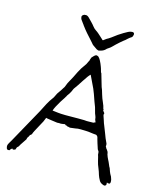

<svg xmlns="http://www.w3.org/2000/svg" viewBox="-160 -1001 980 1123"><g transform="rotate(20 330.5 -439.0)"><path d="M420.9 -805.7Q401.4 -785.2 388.7 -769.5Q380.9 -759.8 373 -753.9Q366.2 -749 362.3 -745.1Q358.4 -739.3 351.6 -733.4Q344.7 -727.5 336.9 -724.6Q330.1 -721.7 326.2 -720.7Q321.3 -717.8 317.4 -718.8Q314.5 -718.8 307.6 -721.7Q301.8 -725.6 293.9 -729.5Q286.1 -733.4 280.3 -737.3Q274.4 -741.2 269.5 -747.1Q264.6 -752 251 -764.6Q236.3 -777.3 222.7 -791Q208 -804.7 186.5 -829.1L185.5 -831.1H184.6V-832L181.6 -835Q173.8 -843.8 168 -850.6Q160.2 -858.4 158.2 -870.1Q158.2 -876 162.1 -880.9Q166 -884.8 169.9 -886.7Q172.9 -887.7 175.8 -887.7Q179.7 -888.7 181.6 -888.7Q191.4 -888.7 202.1 -878.9Q211.9 -870.1 222.7 -861.3Q235.4 -850.6 244.1 -840.8Q252.9 -831.1 263.7 -825.2Q276.4 -818.4 284.2 -812.5L299.8 -800.8Q307.6 -794.9 312.5 -791Q317.4 -788.1 320.3 -784.2Q321.3 -784.2 324.2 -784.2Q328.1 -787.1 340.8 -798.8Q350.6 -804.7 364.3 -816.4Q395.5 -845.7 421.9 -864.3Q448.2 -883.8 460 -886.7L469.7 -888.7Q474.6 -888.7 477.5 -887.7V-886.7Q484.4 -882.8 481.4 -871.1Q480.5 -860.4 471.7 -855.5Q468.8 -853.5 464.8 -849.6Q460 -844.7 456.1 -840.8Q451.2 -835.9 446.3 -830.1Q441.4 -826.2 439.5 -824.2Q436.5 -821.3 420.9 -805.7ZM23.4 -52.7 119.1 -267.6Q123 -277.3 140.6 -320.3Q149.4 -341.8 168 -372.1Q172.9 -385.7 178.7 -399.4Q179.7 -401.4 195.3 -428.7Q198.2 -434.6 201.2 -440.4Q208 -451.2 209 -458Q213.9 -477.5 220.7 -491.2Q229.5 -509.8 234.4 -522.5Q240.2 -539.1 248 -557.6Q253.9 -571.3 259.8 -584Q263.7 -591.8 268.6 -599.6Q273.4 -607.4 280.3 -620.1L288.1 -640.6Q291 -643.6 291 -651.4Q294.9 -665 294.9 -666Q296.9 -668 306.6 -680.7Q313.5 -688.5 320.3 -688.5Q328.1 -687.5 332 -684.6Q339.8 -677.7 340.8 -675.8L341.8 -673.8L342.8 -672.9L347.7 -666Q354.5 -654.3 356.4 -651.4Q359.4 -643.6 364.3 -635.7Q370.1 -624 375 -609.4Q377 -602.5 380.9 -599.6Q380.9 -599.6 410.2 -524.4Q416 -515.6 427.7 -484.4Q436.5 -461.9 447.3 -443.4Q460 -419.9 460 -416Q460 -414.1 460.9 -414.1V-412.1Q460.9 -411.1 461.9 -410.2Q468.8 -402.3 464.8 -399.4L470.7 -392.6Q472.7 -390.6 472.7 -390.6Q480.5 -384.8 475.6 -376Q475.6 -375 479.5 -366.2Q483.4 -358.4 487.3 -348.6Q491.2 -338.9 495.1 -330.1Q500 -321.3 501 -318.4Q506.8 -306.6 523.4 -273.4Q534.2 -249 546.9 -228.5Q551.8 -221.7 551.8 -213.9Q551.8 -207 551.8 -207Q551.8 -205.1 552.7 -205.1Q553.7 -205.1 554.7 -203.1Q557.6 -196.3 559.6 -195.3Q559.6 -195.3 564.5 -190.4Q567.4 -186.5 570.3 -182.6Q574.2 -178.7 573.2 -176.8Q573.2 -175.8 574.2 -175.8Q574.2 -174.8 574.2 -172.9L575.2 -171.9Q575.2 -169.9 576.2 -169.9V-167Q583 -150.4 590.8 -138.7Q598.6 -127 605.5 -113.3Q613.3 -97.7 616.2 -95.7Q617.2 -94.7 625 -76.2Q627 -71.3 631.3 -64.5Q635.7 -57.6 640.6 -50.8Q644.5 -43.9 647.5 -35.2Q650.4 -26.4 650.4 -17.6Q649.4 -9.8 645.5 -8.8Q640.6 -7.8 635.7 -7.8Q634.8 -7.8 634.8 -8.8Q633.8 -9.8 631.8 -9.8H629.9L630.9 -4.9V-2Q631.8 0 631.8 2Q631.8 5.9 626 10.7Q624 11.7 622.1 11.7Q620.1 11.7 618.2 11.7Q595.7 6.8 587.9 -5.9Q577.1 -21.5 571.3 -35.2Q564.5 -53.7 554.7 -72.3Q544.9 -89.8 538.1 -110.4Q531.2 -132.8 530.3 -133.8Q524.4 -144.5 523.4 -158.2Q522.5 -164.1 519.5 -167Q517.6 -168.9 517.6 -168.9L515.6 -171.9Q514.6 -172.9 513.7 -173.8Q512.7 -175.8 508.8 -185.5Q504.9 -195.3 500 -206.1Q495.1 -217.8 491.2 -228.5Q486.3 -242.2 486.3 -242.2Q486.3 -242.2 480.5 -248Q477.5 -251 473.6 -251H457Q418 -252.9 417 -252Q398.4 -251 380.9 -250Q377 -250 372.1 -249Q366.2 -248 363.3 -248L348.6 -244.1Q318.4 -237.3 316.4 -237.3Q314.5 -237.3 312.5 -238.3Q309.6 -238.3 304.7 -239.3Q301.8 -239.3 299.8 -239.3Q297.9 -240.2 296.9 -241.2Q294.9 -243.2 291 -242.2Q285.2 -242.2 285.2 -246.1Q284.2 -248 272.5 -244.1Q266.6 -243.2 258.8 -241.2Q255.9 -241.2 252 -241.2Q245.1 -241.2 242.2 -240.2Q240.2 -239.3 237.3 -239.3L200.2 -241.2Q197.3 -241.2 183.6 -242.2Q173.8 -242.2 167 -244.1Q160.2 -217.8 148.4 -194.3Q140.6 -177.7 127.9 -146.5Q126 -141.6 126 -140.6Q124 -138.7 124 -135.7Q123 -130.9 122.1 -128.9Q121.1 -126 119.1 -123Q118.2 -122.1 118.2 -121.1L113.3 -118.2Q113.3 -117.2 112.3 -117.2Q112.3 -117.2 112.3 -116.2Q111.3 -114.3 110.4 -112.3Q109.4 -110.4 108.4 -106.4Q107.4 -104.5 105.5 -101.6Q104.5 -98.6 102.5 -95.7Q101.6 -93.8 101.6 -87.9L100.6 -85Q94.7 -75.2 89.8 -65.4Q87.9 -60.5 85 -56.6Q80.1 -46.9 79.1 -45.9Q77.1 -43 76.2 -39.1Q73.2 -32.2 72.3 -31.2Q65.4 -25.4 63.5 -19.5Q63.5 -18.6 63.5 -16.6Q63.5 -14.6 62.5 -13.7Q61.5 -12.7 62.5 -11.7Q62.5 -10.7 61.5 -9.8V-8.8Q57.6 -6.8 55.7 -5.9Q54.7 -3.9 49.8 -3.9H45.9Q44.9 -3.9 44.9 -6.8H41Q39.1 -6.8 39.1 -4.9Q38.1 -4.9 38.1 -3.9L34.2 0Q33.2 1 32.2 2.9Q32.2 6.8 28.3 7.8Q24.4 8.8 21.5 8.8Q13.7 8.8 10.7 0Q7.8 -8.8 7.8 -12.7Q7.8 -20.5 12.7 -30.3Q16.6 -39.1 23.4 -52.7ZM187.5 -296.9H188.5Q207 -295.9 220.7 -295.9Q230.5 -295.9 240.2 -295.9Q266.6 -296.9 293 -299.8Q320.3 -302.7 344.7 -304.7Q388.7 -308.6 396.5 -307.6Q399.4 -307.6 407.2 -308.6Q415 -309.6 424.8 -310.5Q429.7 -311.5 434.6 -311.5Q438.5 -312.5 440.4 -314.5Q443.4 -315.4 443.4 -316.4L446.3 -315.4Q446.3 -321.3 444.3 -324.2Q440.4 -330.1 439.5 -334Q437.5 -345.7 433.6 -352.5Q429.7 -359.4 426.8 -366.2Q420.9 -382.8 414.1 -400.4Q406.2 -416 399.4 -430.7Q379.9 -475.6 367.2 -499Q345.7 -534.2 325.2 -570.3Q314.5 -559.6 294.4 -521Q274.4 -482.4 264.6 -466.8Q259.8 -460 257.8 -453.1Q254.9 -445.3 252.9 -438.5Q250 -431.6 246.1 -423.8Q242.2 -417 236.3 -407.2V-405.3Q236.3 -403.3 234.4 -402.3Q234.4 -402.3 229.5 -391.6Q226.6 -384.8 221.7 -377Q216.8 -369.1 212.9 -360.4Q204.1 -340.8 196.3 -324.2Q189.5 -307.6 187.5 -296.9Z"/></g></svg>

Font: ToneOZ-YinPZ-Tsuipita-TC
Style: Regular
Weight: 400
Designer: ÂÆ£ÂøóÂáåJeffrey Xuan(jeffreyx@gmail.com, ToneOZ.com) ÈòøÂù§(cjkFonts)
Foundry: ToneOZ
Version: Version 0.24071